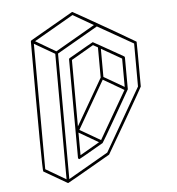

<svg xmlns="http://www.w3.org/2000/svg" viewBox="-55 -784 843 912"><g transform="rotate(-5 366.0 -328.0)"><path d="M296.4 -33.2Q294.9 -33.2 293.5 -34.2Q290 -36.1 290 -40L288.6 -509.3Q288.6 -513.2 292 -515.1Q406.2 -581.1 407.7 -581.1Q409.2 -581.1 550.3 -501Q553.7 -499 553.7 -495.1L554.2 -343.8Q553.7 -343.3 553.7 -342.8Q553.7 -342.3 484.1 -221.4Q414.6 -100.6 412.6 -99.6Q298.3 -33.2 296.4 -33.2ZM302.7 -188.5 430.7 -410.2 430.2 -554.2 407.7 -566.9 301.8 -505.4ZM303.2 -51.3 396 -105 302.7 -159.2ZM406.7 -114.3 538.1 -341.8 439.5 -399.4 308.1 -171.4ZM540.5 -356 540 -491.2 443.4 -546.4 443.8 -412.1ZM233.9 75.2Q232.4 75.2 231.2 74.7Q230 74.2 120.1 10.3Q115.2 7.3 115.2 -609.4Q115.7 -613.3 118.7 -615.2Q320.8 -731.9 321.8 -732.2Q322.8 -732.4 323.7 -732.4Q325.2 -732.4 502.9 -630.9Q613.8 -566.4 614.3 -565.9Q614.7 -565.4 615.5 -564.7Q616.2 -564 616.7 -351.1Q616.7 -349.1 528.3 -196Q439.9 -43 438.5 -42Q235.4 75.2 233.9 75.2ZM227.1 57.1 225.6 -541.5 128.4 -597.7 130.4 0.5ZM231.9 -552.7 420.4 -661.6 323.2 -717.8 135.3 -609.4ZM240.2 57.1 430.7 -52.7 603.5 -352.5 603 -557.6 433.6 -653.8 238.8 -541.5Z"/></g></svg>

Font: 3D Isometric
Style: Regular
Weight: 400
Designer: GGBotNet
Version: 1.10